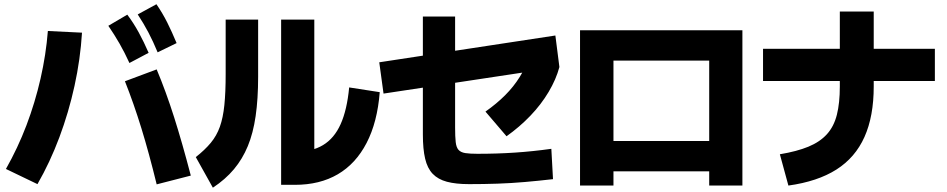

<svg xmlns="http://www.w3.org/2000/svg" viewBox="-20 -872 4440 900"><path d="M586.7 -576.7Q564.4 -625.6 540.6 -667.2Q516.7 -708.9 487.8 -751.1L576.7 -803.3Q606.7 -763.3 630.6 -719.4Q654.4 -675.6 676.7 -624.4ZM718.9 -626.7Q697.8 -677.8 675.6 -720Q653.3 -762.2 625.6 -804.4L713.3 -852.2Q742.2 -810 763.9 -766.7Q785.6 -723.3 807.8 -670ZM714.4 -7.8Q678.9 -153.3 642.8 -270.6Q606.7 -387.8 565.6 -491.1L714.4 -546.7Q757.8 -443.3 796.1 -322.8Q834.4 -202.2 874.4 -48.9ZM7.8 -80Q63.3 -177.8 103.9 -284.4Q144.4 -391.1 170 -503.3Q195.6 -615.6 204.4 -726.7L364.4 -718.9Q356.7 -594.4 329.4 -470Q302.2 -345.6 258.3 -228.3Q214.4 -111.1 155.6 -8.9Z M1297.8 -5.6V-780H1453.3V-77.8L1362.2 -160Q1441.1 -160 1493.9 -191.7Q1546.7 -223.3 1576.7 -290Q1606.7 -356.7 1616.7 -462.2L1760 -440Q1748.9 -298.9 1698.3 -201.7Q1647.8 -104.4 1563.3 -55Q1478.9 -5.6 1362.2 -5.6ZM897.8 -135.6Q940 -168.9 967.8 -202.2Q995.6 -235.6 1010.6 -277.8Q1025.6 -320 1031.7 -379.4Q1037.8 -438.9 1037.8 -524.4V-780H1190V-512.2Q1190 -407.8 1178.3 -327.8Q1166.7 -247.8 1141.7 -187.2Q1116.7 -126.7 1076.7 -78.9Q1036.7 -31.1 977.8 7.8Z M1962.2 -241.1V-794.4H2113.3V-274.4Q2113.3 -231.1 2116.1 -206.1Q2118.9 -181.1 2129.4 -169.4Q2140 -157.8 2161.1 -154.4Q2182.2 -151.1 2217.8 -151.1Q2311.1 -151.1 2393.9 -156.7Q2476.7 -162.2 2564.4 -174.4L2572.2 -32.2Q2504.4 -24.4 2440.6 -18.9Q2376.7 -13.3 2312.2 -11.1Q2247.8 -8.9 2178.9 -8.9Q2116.7 -8.9 2075 -20Q2033.3 -31.1 2008.3 -57.2Q1983.3 -83.3 1972.8 -128.3Q1962.2 -173.3 1962.2 -241.1ZM1777.8 -433.3 1757.8 -580 2583.3 -705.6 2602.2 -557.8ZM2255.6 -348.9Q2307.8 -385.6 2347.8 -425.6Q2387.8 -465.6 2416.1 -511.1Q2444.4 -556.7 2463.3 -606.7L2602.2 -557.8Q2586.7 -500 2551.7 -441.1Q2516.7 -382.2 2466.1 -329.4Q2415.6 -276.7 2354.4 -233.3Z M2698.9 -2.2V-730H3460V-2.2H3304.4V-68.9H2855.6V-2.2ZM2855.6 -211.1H3304.4V-587.8H2855.6Z M3635.6 -148.9Q3715.6 -162.2 3769.4 -184.4Q3823.3 -206.7 3856.1 -242.8Q3888.9 -278.9 3902.8 -333.9Q3916.7 -388.9 3916.7 -466.7V-817.8H4075.6V-466.7Q4075.6 -326.7 4032.2 -230Q3988.9 -133.3 3900.6 -77.2Q3812.2 -21.1 3675.6 -2.2ZM3556.7 -492.2V-643.3H4362.2V-492.2Z"/></svg>

Font: Paperlogy 8 ExtraBold
Style: Regular
Weight: 800
Designer: redesigned by Lee Juim, glyphs from Gmarket Sans & Montserrat
Foundry: PT&
Version: Version 1.001